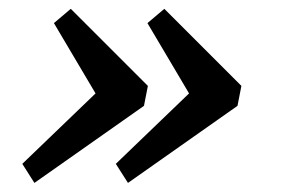

<svg xmlns="http://www.w3.org/2000/svg" viewBox="-20 -433 635 433"><path d="M241.2 -63.5 444.3 -258.8 428.7 -184.6 312.5 -380.9 350.6 -413.1 524.4 -239.3 515.6 -194.3 268.6 -20.5ZM30.3 -63.5 233.4 -258.8 217.8 -184.6 101.6 -380.9 139.6 -413.1 313.5 -239.3 304.7 -194.3 57.6 -20.5Z"/></svg>

Font: Crimson Pro ExtraLight SemiBold
Style: Italic
Weight: 600
Italic angle: -12°
Version: Version 1.002